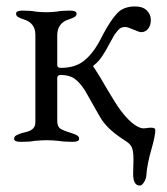

<svg xmlns="http://www.w3.org/2000/svg" viewBox="-20 -438 518 597"><path d="M394 103 395 58Q395 32 390 20.5Q385 9 370 0Q339 -20 320.5 -37.5Q302 -55 290 -76L244 -157Q228 -182 211.5 -193.5Q195 -205 168 -205Q164 -205 161 -202.5Q158 -200 158 -196V-62Q158 -44 168.5 -37.5Q179 -31 203 -24Q215 -20 220.5 -16.5Q226 -13 226 -6Q226 3 206 3Q179 3 162 0Q142 -2 125 -2Q108 -2 88 0Q73 3 47 3H44Q24 3 24 -6Q24 -13 29.5 -16.5Q35 -20 47 -24Q52 -25 64.5 -28.5Q77 -32 83.5 -39Q90 -46 90 -59V-330Q90 -367 53 -378Q41 -382 35.5 -385.5Q30 -389 30 -396Q30 -405 50 -405Q77 -405 90 -402Q106 -400 123 -400Q139 -400 157 -402Q171 -405 195 -405H198Q218 -405 218 -396Q218 -389 212.5 -385.5Q207 -382 195 -378Q158 -367 158 -328V-235Q158 -227 169 -227Q212 -227 238.5 -247Q265 -267 285 -302Q291 -312 301 -332Q324 -375 344 -396.5Q364 -418 400 -418Q424 -418 436.5 -405.5Q449 -393 449 -376Q449 -359 440.5 -348.5Q432 -338 419 -338Q413 -338 395 -346Q377 -354 370 -354Q359 -354 353 -349.5Q347 -345 342.5 -338.5Q338 -332 336 -330Q335 -329 322 -305Q308 -278 296.5 -261.5Q285 -245 273 -236Q270 -234 270 -232Q270 -230 271 -229Q272 -228 273 -227Q292 -198 310 -166Q337 -121 345 -109Q368 -75 389.5 -57Q411 -39 426 -39Q432 -39 438 -40Q444 -41 450 -41Q463 -41 463 -34Q463 -17 452 22Q437 73 435 108Q434 119 427.5 129Q421 139 415 139Q394 139 394 103Z"/></svg>

Font: EB Garamond
Style: Regular
Weight: 400
Designer: Georg Duffner and Octavio Pardo
Foundry: Georg Duffner
Version: Version 1.000; ttfautohint (v1.6)